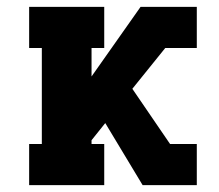

<svg xmlns="http://www.w3.org/2000/svg" viewBox="-20 -540 640 560"><path d="M65 0V-120H102V-400H65V-520H284V-400H247V-317L390 -520H554V-400H462L366 -281L476 -120H554V0H396L287 -181L247 -131V-120H284V0Z"/></svg>

Font: Iosevka Etoile Heavy
Style: Regular
Weight: 900
Designer: Belleve Invis
Foundry: Belleve Invis
Version: Version 22.1.2; ttfautohint (v1.8.4)